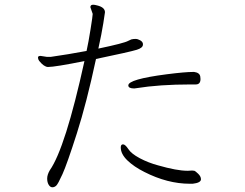

<svg xmlns="http://www.w3.org/2000/svg" viewBox="-20 -783 1040 814"><path d="M373 -724Q373 -716 364 -659.5Q355 -603 347 -567Q267 -552 196 -542Q187 -542 178 -542L152 -546Q141 -546 141 -539Q141 -532 146 -525Q166 -500 183 -499Q213 -499 338 -524Q257 -155 191 -61Q180 -42 180 -26Q180 -10 186.5 0.5Q193 11 202 11Q211 11 218.5 4Q226 -3 245 -45Q264 -87 305.5 -216.5Q347 -346 387 -533Q531 -563 560 -572Q586 -580 586 -594V-597Q585 -606 574.5 -612Q564 -618 554.5 -618Q545 -618 537 -616L524 -610Q507 -600 397 -577Q411 -640 418 -684.5Q425 -729 425 -731Q425 -752 392 -760Q381 -763 374.5 -763Q368 -763 365 -759Q363 -755 363 -753ZM830 -448 829 -459Q826 -475 803 -478H799Q764 -478 686 -468Q524 -447 524 -421Q524 -408 549 -408L557 -409Q656 -425 789 -425H810Q830 -425 830 -448ZM832 -23Q832 -35 820 -46.5Q808 -58 804 -59Q800 -60 794 -60L777 -59H775Q730 -59 650 -82Q609 -93 573 -112Q537 -131 524 -151Q511 -171 501.5 -171Q492 -171 492 -158Q492 -130 520 -103Q548 -76 592 -54Q690 -4 785 -4H797Q832 -8 832 -23Z"/></svg>

Font: LXGW WenKai TC Light
Style: Regular
Weight: 300
Designer: LXGW / Fontworks Inc.
Foundry: LXGW / Fontworks Inc.
Version: Version 1.330